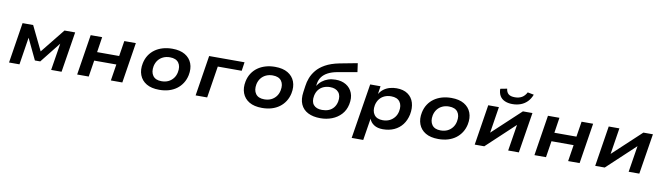

<svg xmlns="http://www.w3.org/2000/svg" viewBox="-42 -1450 8078 2340"><g transform="rotate(10 3996.5 -280.0)"><path d="M57 0 136 -501H267L413 -200L655 -501H787L707 0H578L632 -336H633L429 -79H363L240 -337H239L186 0Z M900 0 979 -501H1121L1092 -311H1365L1395 -501H1538L1459 0H1317L1349 -203H1075L1043 0Z M1916 10Q1819 10 1757.5 -26.5Q1696 -63 1671.5 -128Q1647 -193 1664 -275Q1676 -332 1704.5 -375.5Q1733 -419 1775 -449Q1817 -479 1871 -495Q1925 -511 1989 -511Q2085 -511 2146.5 -474.5Q2208 -438 2232.5 -374Q2257 -310 2240 -227Q2228 -171 2199.5 -127Q2171 -83 2129.5 -52.5Q2088 -22 2034.5 -6Q1981 10 1916 10ZM1925 -98Q1973 -98 2009 -115Q2045 -132 2070 -163.5Q2095 -195 2104 -239Q2119 -313 2086.5 -358Q2054 -403 1978 -403Q1933 -403 1896.5 -386.5Q1860 -370 1835 -339Q1810 -308 1800 -263Q1786 -189 1818.5 -143.5Q1851 -98 1925 -98Z M2366 0 2445 -501H2883L2867 -393H2571L2509 0Z M3188 10Q3091 10 3029.5 -26.5Q2968 -63 2943.5 -128Q2919 -193 2936 -275Q2948 -332 2976.5 -375.5Q3005 -419 3047 -449Q3089 -479 3143 -495Q3197 -511 3261 -511Q3357 -511 3418.5 -474.5Q3480 -438 3504.5 -374Q3529 -310 3512 -227Q3500 -171 3471.5 -127Q3443 -83 3401.5 -52.5Q3360 -22 3306.5 -6Q3253 10 3188 10ZM3197 -98Q3245 -98 3281 -115Q3317 -132 3342 -163.5Q3367 -195 3376 -239Q3391 -313 3358.5 -358Q3326 -403 3250 -403Q3205 -403 3168.5 -386.5Q3132 -370 3107 -339Q3082 -308 3072 -263Q3058 -189 3090.5 -143.5Q3123 -98 3197 -98Z M3911 10Q3819 10 3756.5 -22Q3694 -54 3666.5 -116Q3639 -178 3652 -268L3663 -346Q3669 -395 3688.5 -446Q3708 -497 3747 -544.5Q3786 -592 3853 -629.5Q3920 -667 4023 -688L4244 -730L4259 -622L4012 -578Q3948 -566 3902 -541.5Q3856 -517 3829.5 -480.5Q3803 -444 3796 -394L3793 -370H3794Q3816 -406 3848.5 -431.5Q3881 -457 3922 -471Q3963 -485 4012 -485Q4089 -486 4144 -452.5Q4199 -419 4222.5 -358.5Q4246 -298 4229 -217Q4213 -142 4166 -91.5Q4119 -41 4052.5 -15.5Q3986 10 3911 10ZM3913 -93Q3958 -93 3994 -107Q4030 -121 4055 -151Q4080 -181 4090 -226Q4104 -301 4069 -342.5Q4034 -384 3963 -384Q3920 -384 3884 -369Q3848 -354 3823.5 -324Q3799 -294 3789 -249Q3774 -173 3808 -133Q3842 -93 3913 -93Z M4329 180 4438 -501H4566L4551 -398H4549Q4572 -438 4605.5 -463Q4639 -488 4680 -499.5Q4721 -511 4764 -511Q4849 -511 4903 -473.5Q4957 -436 4976.5 -371Q4996 -306 4980 -224Q4964 -150 4924 -98Q4884 -46 4823 -18Q4762 10 4684 10Q4616 10 4573.5 -18Q4531 -46 4516 -89L4515 -90L4472 180ZM4663 -98Q4710 -98 4746 -115Q4782 -132 4807.5 -163.5Q4833 -195 4842 -239Q4857 -313 4824 -358Q4791 -403 4716 -403Q4671 -403 4634.5 -387Q4598 -371 4573 -339.5Q4548 -308 4538 -263Q4524 -189 4557 -143.5Q4590 -98 4663 -98Z M5370 10Q5273 10 5211.5 -26.5Q5150 -63 5125.5 -128Q5101 -193 5118 -275Q5130 -332 5158.5 -375.5Q5187 -419 5229 -449Q5271 -479 5325 -495Q5379 -511 5443 -511Q5539 -511 5600.5 -474.5Q5662 -438 5686.5 -374Q5711 -310 5694 -227Q5682 -171 5653.5 -127Q5625 -83 5583.5 -52.5Q5542 -22 5488.5 -6Q5435 10 5370 10ZM5379 -98Q5427 -98 5463 -115Q5499 -132 5524 -163.5Q5549 -195 5558 -239Q5573 -313 5540.5 -358Q5508 -403 5432 -403Q5387 -403 5350.5 -386.5Q5314 -370 5289 -339Q5264 -308 5254 -263Q5240 -189 5272.5 -143.5Q5305 -98 5379 -98Z M5820 0 5899 -501H6031L5978 -165H5968L6328 -501H6446L6366 0H6234L6288 -338H6299L5938 0ZM6185 -566Q6131 -566 6090.5 -584Q6050 -602 6029.5 -637Q6009 -672 6008 -724L6091 -740Q6096 -696 6122 -674.5Q6148 -653 6201 -653Q6252 -653 6287.5 -674Q6323 -695 6346 -739L6423 -724Q6403 -671 6368.5 -636Q6334 -601 6287.5 -583.5Q6241 -566 6185 -566Z M6559 0 6638 -501H6780L6751 -311H7024L7054 -501H7197L7118 0H6976L7008 -203H6734L6702 0Z M7311 0 7390 -501H7522L7469 -165H7459L7819 -501H7937L7857 0H7725L7779 -338H7790L7429 0Z"/></g></svg>

Font: Nunito Sans 7pt SemiExpanded
Style: Bold Italic
Weight: 700
Width: 6
Italic angle: -9°
Designer: Vernon Adams
Foundry: Vernon Adams
Version: Version 3.101;gftools[0.9.27]